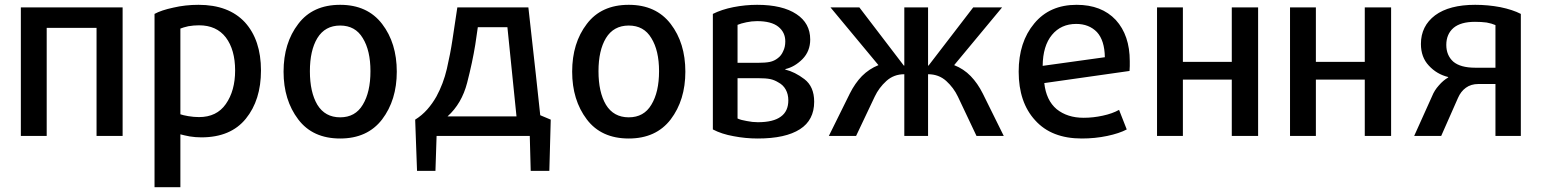

<svg xmlns="http://www.w3.org/2000/svg" viewBox="-20 -570 6465 805"><path d="M494.1 0Q494.1 -134.8 494.1 -539.1Q387.7 -539.1 67.4 -539.1Q67.4 -404.3 67.4 0Q94.7 0 175.8 0Q175.8 -113.3 175.8 -453.1Q228.5 -453.1 384.8 -453.1Q384.8 -339.8 384.8 0Q412.1 0 494.1 0Z M1074.2 -274.4Q1074.2 -402.3 1006.8 -476.6Q938.5 -549.8 812.5 -549.8Q756.8 -549.8 707 -538.1Q656.2 -527.3 627.9 -511.7Q627.9 -269.5 627.9 214.8Q655.3 214.8 736.3 214.8Q736.3 159.2 736.3 -6.8Q750 -2.9 775.4 2Q799.8 5.9 824.2 5.9Q947.3 5.9 1010.7 -72.3Q1074.2 -150.4 1074.2 -274.4ZM965.8 -274.4Q965.8 -189.5 926.8 -133.8Q888.7 -79.1 814.5 -79.1Q793 -79.1 769.5 -83Q747.1 -86.9 736.3 -90.8Q736.3 -210.9 736.3 -450.2Q748 -455.1 769.5 -460Q792 -463.9 814.5 -463.9Q887.7 -463.9 926.8 -413.1Q965.8 -361.3 965.8 -274.4Z M1643.6 -269.5Q1643.6 -389.6 1582 -469.7Q1520.5 -549.8 1406.2 -549.8Q1291 -549.8 1230.5 -469.7Q1168.9 -389.6 1168.9 -269.5Q1168.9 -150.4 1230.5 -69.3Q1291 10.7 1406.2 10.7Q1520.5 10.7 1582 -69.3Q1643.6 -150.4 1643.6 -269.5ZM1533.2 -271.5Q1533.2 -183.6 1501 -130.9Q1469.7 -78.1 1406.2 -78.1Q1342.8 -78.1 1310.5 -130.9Q1279.3 -183.6 1279.3 -271.5Q1279.3 -358.4 1310.5 -410.2Q1342.8 -462.9 1406.2 -462.9Q1469.7 -462.9 1501 -410.2Q1533.2 -358.4 1533.2 -271.5Z M2289.1 -68.4Q2278.3 -72.3 2245.1 -86.9Q2233.4 -200.2 2195.3 -539.1Q2121.1 -539.1 1897.5 -539.1Q1892.6 -504.9 1877 -403.3Q1868.2 -344.7 1853.5 -281.2Q1838.9 -218.8 1809.6 -165Q1793 -135.7 1771.5 -111.3Q1749 -85.9 1720.7 -68.4Q1722.7 2.9 1728.5 146.5Q1748 146.5 1805.7 146.5Q1806.6 109.4 1810.5 0Q1908.2 0 2201.2 0Q2202.1 36.1 2205.1 146.5Q2224.6 146.5 2283.2 146.5Q2285.2 92.8 2289.1 -68.4ZM2145.5 -82Q2073.2 -82 1856.4 -82Q1916 -135.7 1938.5 -222.7Q1960.9 -309.6 1972.7 -382.8Q1976.6 -407.2 1983.4 -456.1Q2014.6 -456.1 2107.4 -456.1Q2117.2 -362.3 2145.5 -82Z M2853.5 -269.5Q2853.5 -389.6 2792 -469.7Q2730.5 -549.8 2616.2 -549.8Q2501 -549.8 2440.4 -469.7Q2378.9 -389.6 2378.9 -269.5Q2378.9 -150.4 2440.4 -69.3Q2501 10.7 2616.2 10.7Q2730.5 10.7 2792 -69.3Q2853.5 -150.4 2853.5 -269.5ZM2743.2 -271.5Q2743.2 -183.6 2710.9 -130.9Q2679.7 -78.1 2616.2 -78.1Q2552.7 -78.1 2520.5 -130.9Q2489.3 -183.6 2489.3 -271.5Q2489.3 -358.4 2520.5 -410.2Q2552.7 -462.9 2616.2 -462.9Q2679.7 -462.9 2710.9 -410.2Q2743.2 -358.4 2743.2 -271.5Z M3393.6 -143.6Q3393.6 -207 3352.5 -238.3Q3312.5 -268.6 3272.5 -278.3Q3272.5 -278.3 3272.5 -280.3Q3311.5 -289.1 3344.7 -322.3Q3377 -355.5 3377 -404.3Q3377 -472.7 3319.3 -510.7Q3260.7 -549.8 3154.3 -549.8Q3104.5 -549.8 3054.7 -540Q3005.9 -530.3 2968.8 -511.7Q2968.8 -350.6 2968.8 -27.3Q3005.9 -7.8 3055.7 1Q3105.5 10.7 3157.2 10.7Q3273.4 10.7 3334 -28.3Q3393.6 -66.4 3393.6 -143.6ZM3272.5 -396.5Q3272.5 -373 3263.7 -355.5Q3255.9 -336.9 3241.2 -326.2Q3226.6 -314.5 3208 -310.5Q3189.5 -306.6 3156.2 -306.6Q3127.9 -306.6 3072.3 -306.6Q3072.3 -346.7 3072.3 -465.8Q3085.9 -471.7 3109.4 -476.6Q3131.8 -481.4 3154.3 -481.4Q3213.9 -481.4 3243.2 -458Q3272.5 -434.6 3272.5 -396.5ZM3285.2 -149.4Q3285.2 -103.5 3253.9 -81.1Q3222.7 -57.6 3157.2 -57.6Q3134.8 -57.6 3111.3 -62.5Q3086.9 -66.4 3072.3 -73.2Q3072.3 -128.9 3072.3 -242.2Q3093.8 -242.2 3158.2 -242.2Q3191.4 -242.2 3210 -238.3Q3227.5 -234.4 3243.2 -224.6Q3263.7 -213.9 3274.4 -194.3Q3285.2 -174.8 3285.2 -149.4Z M4188.5 0Q4166 -44.9 4100.6 -177.7Q4079.1 -220.7 4049.8 -251Q4020.5 -281.2 3980.5 -296.9Q4047.9 -377.9 4181.6 -539.1Q4151.4 -539.1 4060.5 -539.1Q4013.7 -477.5 3873 -294.9Q3873 -294.9 3871.1 -294.9Q3871.1 -356.4 3871.1 -539.1Q3846.7 -539.1 3771.5 -539.1Q3771.5 -477.5 3771.5 -294.9Q3770.5 -294.9 3769.5 -294.9Q3722.7 -356.4 3583 -539.1Q3552.7 -539.1 3461.9 -539.1Q3511.7 -478.5 3663.1 -296.9Q3624 -281.2 3593.8 -251Q3564.5 -220.7 3543 -177.7Q3513.7 -119.1 3455.1 0Q3484.4 0 3569.3 0Q3588.9 -41 3647.5 -165Q3665 -202.1 3696.3 -230.5Q3727.5 -258.8 3771.5 -258.8Q3771.5 -172.9 3771.5 0Q3796.9 0 3871.1 0Q3871.1 -64.5 3871.1 -258.8Q3916 -258.8 3947.3 -230.5Q3978.5 -202.1 3996.1 -165Q4022.5 -110.4 4074.2 0Q4102.5 0 4188.5 0Z M4716.8 -313.5Q4716.8 -421.9 4658.2 -486.3Q4598.6 -549.8 4494.1 -549.8Q4380.9 -549.8 4316.4 -471.7Q4251 -393.6 4251 -269.5Q4251 -140.6 4320.3 -65.4Q4388.7 10.7 4515.6 10.7Q4571.3 10.7 4622.1 0Q4672.9 -10.7 4704.1 -27.3Q4693.4 -54.7 4671.9 -109.4Q4644.5 -93.8 4603.5 -85Q4563.5 -76.2 4523.4 -76.2Q4455.1 -76.2 4410.2 -112.3Q4366.2 -149.4 4358.4 -221.7Q4477.5 -238.3 4715.8 -272.5Q4716.8 -282.2 4716.8 -293Q4716.8 -303.7 4716.8 -313.5ZM4612.3 -330.1Q4546.9 -321.3 4351.6 -293.9Q4352.5 -377.9 4390.6 -423.8Q4428.7 -469.7 4492.2 -469.7Q4545.9 -469.7 4579.1 -435.5Q4611.3 -400.4 4612.3 -330.1Z M5254.9 0Q5254.9 -134.8 5254.9 -539.1Q5227.5 -539.1 5144.5 -539.1Q5144.5 -482.4 5144.5 -310.5Q5093.8 -310.5 4939.5 -310.5Q4939.5 -368.2 4939.5 -539.1Q4912.1 -539.1 4831.1 -539.1Q4831.1 -404.3 4831.1 0Q4858.4 0 4939.5 0Q4939.5 -58.6 4939.5 -236.3Q4991.2 -236.3 5144.5 -236.3Q5144.5 -176.8 5144.5 0Q5171.9 0 5254.9 0Z M5812.5 0Q5812.5 -134.8 5812.5 -539.1Q5785.2 -539.1 5702.1 -539.1Q5702.1 -482.4 5702.1 -310.5Q5651.4 -310.5 5497.1 -310.5Q5497.1 -368.2 5497.1 -539.1Q5469.7 -539.1 5388.7 -539.1Q5388.7 -404.3 5388.7 0Q5416 0 5497.1 0Q5497.1 -58.6 5497.1 -236.3Q5548.8 -236.3 5702.1 -236.3Q5702.1 -176.8 5702.1 0Q5729.5 0 5812.5 0Z M6356.4 0Q6356.4 -127.9 6356.4 -511.7Q6322.3 -529.3 6270.5 -540Q6218.8 -549.8 6165 -549.8Q6056.6 -549.8 5997.1 -505.9Q5937.5 -460.9 5937.5 -385.7Q5937.5 -330.1 5970.7 -294.9Q6003.9 -258.8 6051.8 -247.1Q6051.8 -246.1 6051.8 -245.1Q6031.2 -233.4 6012.7 -211.9Q5994.1 -191.4 5984.4 -167Q5959 -111.3 5909.2 0Q5937.5 0 6022.5 0Q6040 -40 6092.8 -159.2Q6104.5 -186.5 6126 -202.1Q6147.5 -217.8 6178.7 -217.8Q6202.1 -217.8 6250 -217.8Q6250 -163.1 6250 0Q6276.4 0 6356.4 0ZM6250 -286.1Q6228.5 -286.1 6165 -286.1Q6103.5 -286.1 6073.2 -311.5Q6043.9 -337.9 6043.9 -381.8Q6043.9 -426.8 6074.2 -453.1Q6104.5 -478.5 6164.1 -478.5Q6190.4 -478.5 6212.9 -475.6Q6234.4 -471.7 6250 -464.8Q6250 -405.3 6250 -286.1Z"/></svg>

Font: DaxlinePro-Medium
Style: Medium
Weight: 400
Designer: Hans Reichel
Version: Version 7.502; 2006